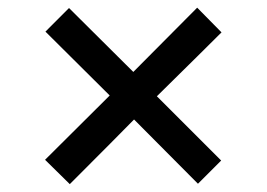

<svg xmlns="http://www.w3.org/2000/svg" viewBox="-20 -589 685 493"><path d="M324.2 -282.2Q283.2 -240.2 159.2 -116.2Q143.6 -131.8 95.7 -178.7Q137.7 -220.7 261.7 -343.8Q220.7 -384.8 96.7 -507.8Q112.3 -523.4 157.2 -568.4Q198.2 -527.3 322.3 -404.3Q363.3 -445.3 486.3 -569.3Q502 -553.7 548.8 -505.9Q507.8 -464.8 382.8 -341.8Q423.8 -300.8 547.9 -176.8Q533.2 -162.1 488.3 -117.2Q447.3 -158.2 324.2 -282.2Z"/></svg>

Font: Overpass
Style: Regular
Weight: 400
Designer: Delve Withrington, Thomas Jockin
Version: Version 3.000;DELV;Overpass; ttfautohint (v1.5)